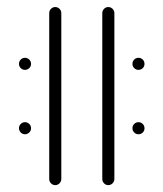

<svg xmlns="http://www.w3.org/2000/svg" viewBox="-20 -539 476 559"><path d="M365.6 -353Q365.6 -360.4 370.7 -365.6Q375.9 -370.7 383 -370.7Q390.4 -370.7 395.6 -365.6Q400.7 -360.4 400.7 -353Q400.7 -345.6 395.6 -340.6Q390.4 -335.6 383 -335.6Q375.9 -335.6 370.7 -340.7Q365.6 -345.9 365.6 -353ZM35.2 -165.6Q35.2 -173 40.4 -178.1Q45.6 -183.3 52.6 -183.3Q60 -183.3 65.2 -178.1Q70.4 -173 70.4 -165.6Q70.4 -158.5 65.2 -153.3Q60 -148.1 52.6 -148.1Q45.6 -148.1 40.4 -153.3Q35.2 -158.5 35.2 -165.6ZM140.7 0Q133.7 0 128.5 -5.2Q123.3 -10.4 123.3 -17.8V-500.7Q123.3 -508.1 128.5 -513.3Q133.7 -518.5 140.7 -518.5Q148.1 -518.5 153.3 -513.3Q158.5 -508.1 158.5 -500.7V-17.8Q158.5 -10.7 153.3 -5.4Q148.1 0 140.7 0ZM35.2 -353Q35.2 -360.4 40.4 -365.6Q45.6 -370.7 52.6 -370.7Q60 -370.7 65.2 -365.6Q70.4 -360.4 70.4 -353Q70.4 -345.9 65.2 -340.7Q60 -335.6 52.6 -335.6Q45.6 -335.6 40.4 -340.7Q35.2 -345.9 35.2 -353ZM365.6 -165.6Q365.6 -173 370.7 -178.1Q375.9 -183.3 383 -183.3Q390.4 -183.3 395.6 -178.1Q400.7 -173 400.7 -165.6Q400.7 -158.1 395.6 -153.1Q390.4 -148.1 383 -148.1Q375.9 -148.1 370.7 -153.3Q365.6 -158.5 365.6 -165.6ZM295.2 0Q288.1 0 283 -5.2Q277.8 -10.4 277.8 -17.8V-500.7Q277.8 -508.1 283 -513.3Q288.1 -518.5 295.2 -518.5Q302.6 -518.5 307.8 -513.3Q313 -508.1 313 -500.7V-17.8Q313 -10.7 307.8 -5.4Q302.6 0 295.2 0Z"/></svg>

Font: 26F Galaxy Sans Light
Style: Regular
Weight: 300
Designer: C₂₉H₂₅N₃O₅
Version: Version 1.100